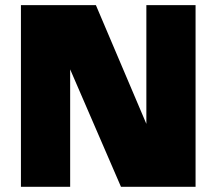

<svg xmlns="http://www.w3.org/2000/svg" viewBox="-20 -723 838 743"><path d="M61 0V-703.1H351.1L618.2 -74.7L546.4 -71.8V-703.1H736.8V0H448.2L174.8 -631.8L251.5 -635.3V0Z"/></svg>

Font: Schibsted Grotesk Black
Style: Regular
Weight: 900
Designer: Bakken & Baeck AS, Henrik Kongsvoll
Foundry: Schibsted ASA
Version: Version 1.100;gftools[0.9.25]